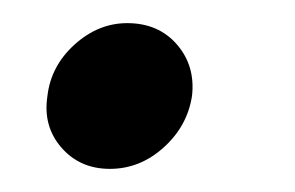

<svg xmlns="http://www.w3.org/2000/svg" viewBox="-20 -138 255 166"><path d="M75 8Q49 8 33 -10.5Q17 -29 21 -55Q24 -81 44.5 -99.5Q65 -118 90 -118Q117 -118 133 -99.5Q149 -81 146 -55Q142 -29 121.5 -10.5Q101 8 75 8Z"/></svg>

Font: Aleo
Style: Italic
Weight: 400
Italic angle: -7°
Designer: Alessio Laiso
Foundry: Alessio Laiso
Version: Version 2.001;gftools[0.9.29]